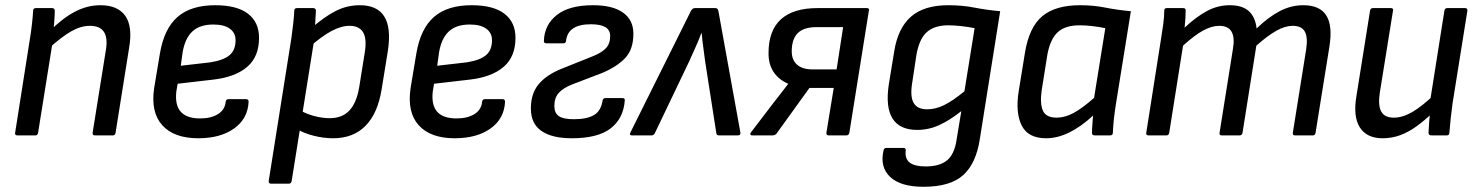

<svg xmlns="http://www.w3.org/2000/svg" viewBox="-20 -519 5666 736"><path d="M344 0Q334 0 335 -10L386 -328Q401 -420 325 -420Q290 -420 253 -399Q216 -378 163 -330L171 -400Q218 -448 266 -473.5Q314 -499 365 -499Q431 -499 460 -458.5Q489 -418 475 -336L423 -10Q421 0 413 0ZM47 0Q36 0 38 -10L94 -366Q99 -395 102.5 -426.5Q106 -458 107 -478Q107 -488 118 -488H179Q189 -488 190 -479Q190 -464 188 -436Q186 -408 183 -388V-366L126 -10Q124 0 116 0Z M740 11Q647 11 602 -39Q557 -89 571 -182L593 -314Q609 -409 660.5 -454Q712 -499 805 -499Q888 -499 930.5 -466.5Q973 -434 973 -374Q973 -302 928 -263Q883 -224 799 -214L661 -198L656 -169Q650 -116 673 -90.5Q696 -65 747 -65Q789 -65 815.5 -81.5Q842 -98 845 -128Q846 -139 856 -139H923Q933 -139 933 -129Q930 -64 877.5 -26.5Q825 11 740 11ZM673 -267 786 -280Q837 -288 860 -307.5Q883 -327 883 -365Q883 -393 861 -409Q839 -425 798 -425Q746 -425 717.5 -398.5Q689 -372 680 -318Z M1257 11Q1220 11 1181 1Q1142 -9 1118 -25L1127 -98Q1152 -83 1183.5 -74.5Q1215 -66 1244 -66Q1292 -66 1319.5 -95.5Q1347 -125 1357 -185L1378 -316Q1387 -370 1372 -395Q1357 -420 1320 -420Q1288 -420 1250.5 -400Q1213 -380 1163 -336L1170 -408Q1222 -454 1266 -476.5Q1310 -499 1359 -499Q1426 -499 1453 -456Q1480 -413 1467 -325L1443 -177Q1428 -84 1381 -36.5Q1334 11 1257 11ZM1019 185Q1009 185 1010 175L1097 -373Q1101 -401 1104 -428.5Q1107 -456 1108 -478Q1108 -488 1119 -488H1180Q1190 -488 1191 -479Q1190 -466 1189 -442.5Q1188 -419 1186 -406L1184 -364L1098 175Q1096 185 1088 185Z M1723 11Q1630 11 1585 -39Q1540 -89 1554 -182L1576 -314Q1592 -409 1643.5 -454Q1695 -499 1788 -499Q1871 -499 1913.5 -466.5Q1956 -434 1956 -374Q1956 -302 1911 -263Q1866 -224 1782 -214L1644 -198L1639 -169Q1633 -116 1656 -90.5Q1679 -65 1730 -65Q1772 -65 1798.5 -81.5Q1825 -98 1828 -128Q1829 -139 1839 -139H1906Q1916 -139 1916 -129Q1913 -64 1860.5 -26.5Q1808 11 1723 11ZM1656 -267 1769 -280Q1820 -288 1843 -307.5Q1866 -327 1866 -365Q1866 -393 1844 -409Q1822 -425 1781 -425Q1729 -425 1700.5 -398.5Q1672 -372 1663 -318Z M2172 11Q2096 11 2055.5 -17Q2015 -45 2015 -103Q2015 -161 2045.5 -197Q2076 -233 2134 -256L2249 -302Q2285 -316 2302 -333.5Q2319 -351 2319 -381Q2319 -404 2300.5 -415Q2282 -426 2245 -426Q2157 -426 2150 -363Q2149 -353 2140 -353H2074Q2064 -353 2065 -363Q2067 -424 2114.5 -461.5Q2162 -499 2253 -499Q2329 -499 2368.5 -470.5Q2408 -442 2408 -390Q2408 -330 2377 -297Q2346 -264 2290 -240L2175 -196Q2139 -182 2122 -163Q2105 -144 2105 -113Q2105 -86 2122 -74Q2139 -62 2180 -62Q2230 -62 2257 -78Q2284 -94 2290 -134Q2292 -143 2301 -143H2366Q2376 -143 2375 -134Q2370 -65 2321 -27Q2272 11 2172 11Z M2402 0Q2391 0 2397 -12L2628 -476Q2634 -488 2644 -488H2722Q2732 -488 2734 -476L2818 -12Q2820 0 2809 0H2736Q2727 0 2726 -8L2683 -284Q2680 -310 2676 -337Q2672 -364 2670 -391H2668Q2658 -364 2646 -337.5Q2634 -311 2622 -284L2490 -8Q2486 0 2478 0Z M2863 0Q2858 0 2856.5 -3.5Q2855 -7 2859 -12L2946 -126Q2960 -143 2973 -160.5Q2986 -178 3001 -197V-198Q2965 -214 2945.5 -243Q2926 -272 2926 -315Q2926 -402 2973.5 -445Q3021 -488 3114 -488H3302Q3313 -488 3311 -480L3236 -11Q3234 0 3225 0H3157Q3146 0 3148 -11L3176 -182H3083L2956 -6Q2950 0 2942 0ZM3094 -253H3187L3212 -415H3110Q3061 -415 3038 -392Q3015 -369 3015 -322Q3015 -289 3035.5 -271Q3056 -253 3094 -253Z M3615 -499Q3669 -499 3714.5 -490Q3760 -481 3814 -476L3736 14Q3722 107 3672.5 152Q3623 197 3520 197Q3432 197 3392 159Q3352 121 3367 57Q3369 48 3378 48H3443Q3453 48 3452 58Q3448 89 3467 104Q3486 119 3529 119Q3582 119 3610.5 95.5Q3639 72 3647 16L3665 -93Q3621 -58 3580.5 -39.5Q3540 -21 3496 -21Q3429 -21 3401.5 -64.5Q3374 -108 3387 -195L3408 -323Q3422 -411 3472 -455Q3522 -499 3615 -499ZM3534 -100Q3567 -100 3600 -116.5Q3633 -133 3677 -169L3716 -411Q3692 -416 3664 -419Q3636 -422 3615 -422Q3563 -422 3533.5 -396.5Q3504 -371 3493 -309L3477 -203Q3468 -150 3482 -125Q3496 -100 3534 -100Z M3990 11Q3921 11 3896.5 -38Q3872 -87 3885 -169L3909 -317Q3925 -415 3975.5 -457Q4026 -499 4120 -499Q4172 -499 4216.5 -490Q4261 -481 4315 -476L4258 -122Q4253 -91 4250 -63.5Q4247 -36 4246 -10Q4246 0 4235 0H4176Q4166 0 4166 -10Q4166 -25 4167.5 -42Q4169 -59 4170 -76Q4125 -34 4079.5 -11.5Q4034 11 3990 11ZM4031 -68Q4062 -68 4095.5 -86Q4129 -104 4174 -144L4217 -411Q4193 -416 4167 -419Q4141 -422 4119 -422Q4063 -422 4034.5 -395.5Q4006 -369 3995 -310L3973 -172Q3966 -123 3977.5 -95.5Q3989 -68 4031 -68Z M4383 0Q4372 0 4374 -10L4430 -366Q4435 -396 4439 -425.5Q4443 -455 4443 -479Q4443 -488 4453 -488H4515Q4525 -488 4525 -480Q4525 -464 4524 -448Q4523 -432 4521 -413Q4567 -456 4608 -477.5Q4649 -499 4694 -499Q4742 -499 4767 -476.5Q4792 -454 4797 -410Q4844 -455 4887 -477Q4930 -499 4976 -499Q5039 -499 5064 -460Q5089 -421 5076 -340L5023 -10Q5021 0 5013 0H4944Q4934 0 4936 -11L4987 -330Q4994 -375 4982 -397.5Q4970 -420 4935 -420Q4906 -420 4872.5 -401Q4839 -382 4796 -344L4743 -10Q4741 0 4732 0H4663Q4653 0 4655 -10L4706 -330Q4714 -375 4701 -397.5Q4688 -420 4654 -420Q4625 -420 4592 -402Q4559 -384 4515 -344L4462 -10Q4460 0 4452 0Z M5280 11Q5219 11 5192.5 -31Q5166 -73 5180 -153L5232 -479Q5234 -488 5243 -488H5311Q5322 -488 5320 -479L5269 -162Q5262 -114 5275 -91Q5288 -68 5323 -68Q5357 -68 5394.5 -90Q5432 -112 5482 -160L5474 -89Q5442 -58 5411 -35.5Q5380 -13 5348 -1Q5316 11 5280 11ZM5467 0Q5456 0 5456 -10Q5457 -29 5458.5 -51Q5460 -73 5463 -93L5462 -131L5517 -479Q5519 -488 5528 -488H5596Q5606 -488 5605 -478L5548 -122Q5544 -94 5541 -65Q5538 -36 5536 -10Q5536 0 5526 0Z"/></svg>

Font: Sofia Sans Semi Condensed Medium
Style: Italic
Weight: 500
Italic angle: -9°
Version: Version 4.100